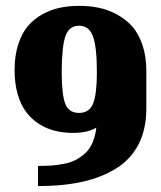

<svg xmlns="http://www.w3.org/2000/svg" viewBox="-20 -626 550 656"><path d="M251 -606Q285.6 -606 316.9 -599.6Q348.1 -593.3 378.4 -577.1Q408.7 -561 430.9 -536.6Q453.1 -512.2 466.6 -472.7Q480 -433.1 480 -382.8V-255.9Q480 -185.5 453.9 -134Q427.7 -82.5 378.2 -51.3Q328.6 -20 262.2 -5.1Q195.8 9.8 109.9 9.8V-59.1Q136.7 -59.1 157 -60.5Q177.2 -62 200.2 -66.7Q223.1 -71.3 240 -80.3Q256.8 -89.4 272 -103.3Q287.1 -117.2 296.4 -139.2Q305.7 -161.1 309.1 -189.9Q279.3 -171.9 229 -171.9Q196.8 -171.9 168.2 -179Q139.6 -186 114 -202.1Q88.4 -218.3 69.8 -242.7Q51.3 -267.1 40.5 -303.7Q29.8 -340.3 29.8 -386.2Q29.8 -435.5 42.2 -474.1Q54.7 -512.7 75.4 -537.1Q96.2 -561.5 125.2 -577.4Q154.3 -593.3 185.1 -599.6Q215.8 -606 251 -606ZM250 -538.1Q215.8 -538.1 203.4 -501.7Q190.9 -465.3 190.9 -378.9Q190.9 -302.2 203.1 -271.2Q215.3 -240.2 250 -240.2Q285.2 -240.2 298.1 -272.2Q311 -304.2 311 -378.9Q311 -463.9 297.9 -501Q284.7 -538.1 250 -538.1Z"/></svg>

Font: Wesal
Style: Regular
Weight: 900
Designer: Ahmed zaza
Foundry: Ahmed zaza
Version: Version 2.01